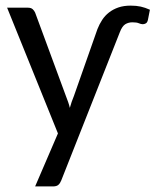

<svg xmlns="http://www.w3.org/2000/svg" viewBox="-20 -505 556 686"><path d="M198.7 140.1Q194.8 149.9 188.5 155.5Q182.1 161.1 168.9 161.1H105.5L187 -28.3L5.4 -477.5H79.6Q90.8 -477.5 96.7 -472.2Q102.5 -466.8 105.5 -460L215.8 -161.1Q219.7 -150.9 223.4 -140.6Q227.1 -130.4 229.5 -119.6Q232.4 -130.4 236.1 -141.1Q239.7 -151.9 244.1 -162.1L328.1 -400.9Q335 -418.5 345 -433.8Q355 -449.2 369.4 -460.4Q383.8 -471.7 402.8 -478.3Q421.9 -484.9 446.8 -484.9Q467.3 -484.9 482.9 -481.4Q498.5 -478 515.6 -470.2L508.8 -435.5Q506.8 -424.8 501.2 -421.6Q495.6 -418.5 490.2 -418.5Q483.9 -418.5 476.1 -421.9Q468.3 -425.3 453.1 -425.3Q439 -425.3 427.7 -418.5Q416.5 -411.6 408.2 -390.1Z"/></svg>

Font: Carlito
Style: Regular
Weight: 400
Designer: Lukasz Dziedzic
Foundry: tyPoland Lukasz Dziedzic
Version: Version 1.103; Beta1; all basic design good, some composites